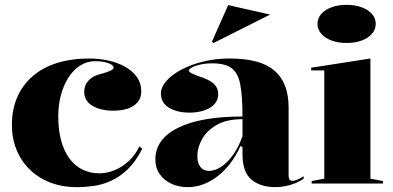

<svg xmlns="http://www.w3.org/2000/svg" viewBox="-20 -756 1621 791"><path d="M296 15Q218 15 157.5 -17.5Q97 -50 63 -108.5Q29 -167 29 -242Q29 -305 51 -355.5Q73 -406 114.5 -442Q156 -478 215 -496.5Q274 -515 348 -515Q388 -515 426.5 -506.5Q465 -498 495.5 -481Q526 -464 544 -438.5Q562 -413 562 -379Q562 -353 547 -335Q532 -317 506 -308.5Q480 -300 446 -300Q395 -300 361 -320Q327 -340 327 -378Q327 -405 345 -424.5Q363 -444 394 -451Q448 -465 448 -477Q448 -484 438.5 -490Q429 -496 412 -500Q395 -504 373 -504Q338 -504 309.5 -485.5Q281 -467 261 -435Q241 -403 230.5 -362.5Q220 -322 220 -277Q220 -222 231.5 -178.5Q243 -135 265 -104.5Q287 -74 318.5 -58Q350 -42 390 -42Q421 -42 452.5 -55Q484 -68 511 -93Q538 -118 554 -153L566 -143Q539 -90 506 -58.5Q473 -27 437.5 -11Q402 5 366 10Q330 15 296 15Z M923 -515Q988 -515 1034 -503Q1080 -491 1110 -465.5Q1140 -440 1154.5 -402Q1169 -364 1169 -312V-33Q1169 -23 1172.5 -17Q1176 -11 1185 -11Q1193 -11 1205 -16Q1217 -21 1231 -30V-20Q1218 -10 1198.5 -2Q1179 6 1157.5 10.5Q1136 15 1115 15Q1053 15 1016 -16Q979 -47 979 -120Q979 -129 979 -133Q979 -137 979 -140.5Q979 -144 979 -149L971 -155Q953 -115 929 -83.5Q905 -52 876.5 -30Q848 -8 817 3.5Q786 15 754 15Q716 15 686 1Q656 -13 638 -38.5Q620 -64 620 -99Q620 -183 713.5 -229.5Q807 -276 979 -276Q979 -362 969.5 -409.5Q960 -457 933 -476Q906 -495 855 -495Q827 -495 805 -490Q783 -485 770.5 -478Q758 -471 758 -465Q758 -460 770.5 -453.5Q783 -447 815 -436Q879 -414 879 -370Q879 -332 845 -312Q811 -292 760 -292Q710 -292 676.5 -312Q643 -332 643 -371Q643 -397 666 -423Q689 -449 728 -469.5Q767 -490 817.5 -502.5Q868 -515 923 -515ZM979 -265Q914 -265 873 -241.5Q832 -218 812.5 -183Q793 -148 793 -113Q793 -92 799.5 -78.5Q806 -65 816.5 -58.5Q827 -52 842 -52Q857 -52 875 -60Q893 -68 911.5 -85Q930 -102 947.5 -129Q965 -156 979 -195ZM860 -579 853 -584 920 -735 1093 -696Z M1408 -579Q1373 -579 1346 -589Q1319 -599 1303.5 -617Q1288 -635 1288 -658Q1288 -681 1303.5 -698.5Q1319 -716 1346 -726Q1373 -736 1408 -736Q1443 -736 1470 -726Q1497 -716 1512.5 -698.5Q1528 -681 1528 -658Q1528 -635 1512.5 -617Q1497 -599 1470 -589Q1443 -579 1408 -579ZM1264 0V-10L1316 -20V-466H1262V-477L1506 -515V-20L1558 -10V0Z"/></svg>

Font: Kalnia Thin SemiBold
Style: Regular
Weight: 600
Version: Version 1.105